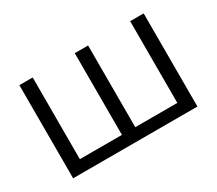

<svg xmlns="http://www.w3.org/2000/svg" viewBox="-101 -731 1059 938"><g transform="rotate(-30 428.5 -262.5)"><path d="M78.1 0Q78.1 -130.9 78.1 -525.4Q96.7 -525.4 153.3 -525.4Q153.3 -410.2 153.3 -64.5Q212.9 -64.5 390.6 -64.5Q390.6 -179.7 390.6 -525.4Q409.2 -525.4 465.8 -525.4Q465.8 -410.2 465.8 -64.5Q525.4 -64.5 703.1 -64.5Q703.1 -179.7 703.1 -525.4Q722.7 -525.4 779.3 -525.4Q779.3 -393.6 779.3 0Q604.5 0 78.1 0Z"/></g></svg>

Font: Gothic A1
Style: Regular
Weight: 400
Designer: HanYang I&C Co.,Ltd.
Version: Version 2.50